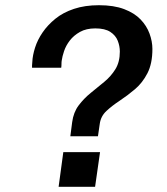

<svg xmlns="http://www.w3.org/2000/svg" viewBox="-20 -717 640 737"><path d="M250 -194 257 -248Q262 -286 282 -312.5Q302 -339 328.5 -360.5Q355 -382 380.5 -403Q406 -424 423 -451.5Q440 -479 440 -519Q440 -540 432 -560.5Q424 -581 403.5 -594.5Q383 -608 346 -608Q311 -608 287 -594.5Q263 -581 248 -561.5Q233 -542 226 -521Q219 -500 217 -485Q216 -480 216 -471.5Q216 -463 215 -457H103Q103 -460 103 -465.5Q103 -471 104 -479Q105 -504 114.5 -534Q124 -564 143.5 -592.5Q163 -621 192.5 -645Q222 -669 264 -683Q306 -697 360 -697Q417 -697 456.5 -682Q496 -667 519.5 -642.5Q543 -618 554 -588Q565 -558 565 -529Q565 -473 546 -436Q527 -399 498 -374.5Q469 -350 439.5 -330.5Q410 -311 388.5 -291Q367 -271 363 -242L356 -194ZM205 0 223 -133H364L345 0Z"/></svg>

Font: Chivo Mono Medium
Style: Italic
Weight: 500
Italic angle: -8.05°
Monospace: yes
Designer: Hector Gatti
Foundry: Omnibus-Type
Version: Version 1.008